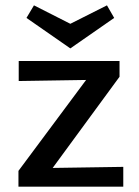

<svg xmlns="http://www.w3.org/2000/svg" viewBox="-20 -698 518 718"><path d="M243 -517 79 -631 107 -678 243 -609 380 -678 407 -631ZM441 -74V0H49V-59L302 -399L50 -395V-470H427V-411L177 -70Z"/></svg>

Font: Ysabeau SC Semibold
Style: Regular
Weight: 600
Designer: Christian Thalmann (Catharsis Fonts)
Version: Version 0.003